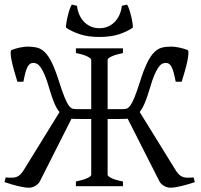

<svg xmlns="http://www.w3.org/2000/svg" viewBox="-20 -831 899 857"><path d="M849.6 -18.1Q817.4 -7.3 788.3 -0.2Q759.3 6.8 740.2 6.8Q726.1 6.8 712.6 -1Q699.2 -8.8 692.4 -20L549.8 -301.3Q545.9 -300.8 542 -300.5Q538.1 -300.3 533.7 -300.3Q526.4 -300.3 517.1 -300Q507.8 -299.8 498 -299.8H460.4V-50.8Q460.4 -44.9 476.8 -36.4Q493.2 -27.8 528.8 -21V0H318.8V-21Q352.1 -27.8 369.6 -35.9Q387.2 -43.9 387.2 -50.8V-299.8H349.6Q329.1 -299.8 314.9 -300.3H307.1Q303.2 -300.3 299.3 -301.3L157.2 -20Q150.4 -8.8 137 -1Q123.5 6.8 109.4 6.8Q90.3 6.8 61.3 -0.2Q32.2 -7.3 0 -18.1L5.4 -39.1Q22 -37.6 33.4 -37.8Q44.9 -38.1 53.7 -41.3Q62.5 -44.4 69.3 -50.8Q76.2 -57.1 83.5 -67.9L245.6 -330.6Q232.4 -346.7 221.7 -372.6Q210.9 -398.4 199.7 -437Q189.5 -472.7 180.2 -494.6Q170.9 -516.6 162.4 -529.1Q153.8 -541.5 145.5 -545.9Q137.2 -550.3 128.9 -550.3Q121.6 -550.3 115.5 -546.9Q109.4 -543.5 104 -534.4Q98.6 -525.4 94 -509Q89.4 -492.7 84.5 -466.3H57.6Q49.3 -492.7 42.5 -517.3Q35.6 -542 31.7 -561.5Q27.8 -581.1 27.6 -593.5Q27.3 -606 31.7 -607.9Q39.6 -610.8 49.1 -613.8Q58.6 -616.7 68.4 -618.7Q78.1 -620.6 87.2 -621.8Q96.2 -623 103.5 -623Q127.4 -623 146.2 -618.2Q165 -613.3 181.2 -596.9Q197.3 -580.6 212.4 -549.3Q227.5 -518.1 244.1 -465.3Q258.3 -420.4 268.6 -395.8Q278.8 -371.1 287.4 -359.6Q295.9 -348.1 304.2 -345.9Q312.5 -343.8 323.2 -343.8H387.2V-564Q387.2 -569.8 370.6 -578.6Q354 -587.4 318.8 -594.2V-615.2H528.8V-594.2Q495.6 -587.4 478 -579.1Q460.4 -570.8 460.4 -564V-343.8H525.4Q536.1 -343.8 544.4 -345.9Q552.7 -348.1 561.3 -359.6Q569.8 -371.1 580.1 -395.8Q590.3 -420.4 604.5 -465.3Q621.1 -518.1 636.2 -549.3Q651.4 -580.6 667.5 -596.9Q683.6 -613.3 702.1 -618.2Q720.7 -623 745.1 -623Q752.4 -623 761.5 -621.8Q770.5 -620.6 780.3 -618.7Q790 -616.7 799.6 -613.8Q809.1 -610.8 816.9 -607.9Q821.3 -606 821 -593.5Q820.8 -581.1 816.9 -561.5Q813 -542 806.2 -517.3Q799.3 -492.7 791 -466.3H764.2Q759.3 -492.7 754.6 -509Q750 -525.4 744.6 -534.4Q739.3 -543.5 733.2 -546.9Q727.1 -550.3 719.7 -550.3Q711.4 -550.3 703.1 -545.9Q694.8 -541.5 686.3 -529.1Q677.7 -516.6 668.5 -494.6Q659.2 -472.7 648.9 -437Q637.7 -398.9 627 -373Q616.2 -347.2 603.5 -331.1L766.1 -67.9Q773.4 -57.1 780.3 -50.8Q787.1 -44.4 795.9 -41.3Q804.7 -38.1 816.2 -37.8Q827.6 -37.6 844.2 -39.1ZM423.8 -666Q372.6 -666 336.2 -678.2Q299.8 -690.4 274.9 -707.5Q273.9 -713.4 276.1 -728Q278.3 -742.7 282.2 -758.8Q286.1 -774.9 291 -789.6Q295.9 -804.2 300.8 -810.5L323.7 -805.2Q325.7 -786.1 333 -768.1Q340.3 -750 352.8 -736.1Q365.2 -722.2 383.1 -713.6Q400.9 -705.1 423.8 -705.1Q446.8 -705.1 464.6 -713.6Q482.4 -722.2 494.9 -736.1Q507.3 -750 514.6 -768.1Q522 -786.1 523.9 -805.2L546.9 -810.5Q551.8 -804.2 556.6 -789.6Q561.5 -774.9 565.4 -758.8Q569.3 -742.7 571.5 -728Q573.7 -713.4 572.8 -707.5Q548.3 -690.4 511.7 -678.2Q475.1 -666 423.8 -666Z"/></svg>

Font: Gentium Plus Cyr
Style: Regular
Weight: 400
Designer: J. Victor Gaultney, Annie Olsen, Iska Routamaa, Becca Hirsbrunner
Foundry: SIL International
Version: Version 5.000